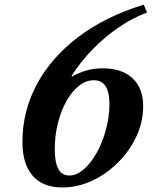

<svg xmlns="http://www.w3.org/2000/svg" viewBox="-20 -792 669 822"><path d="M247 10.5Q163 10.5 119.5 -40Q76 -90.5 76 -183.5Q76 -317 138.5 -432.5Q201 -548 317.2 -635.2Q433.5 -722.5 595.5 -772L609.5 -738.5Q548.5 -716 488.8 -675.2Q429 -634.5 377 -581.2Q325 -528 286.5 -467.5L289 -464.5Q319 -481.5 351 -490.5Q383 -499.5 419 -499.5Q502 -499.5 547.5 -457Q593 -414.5 593 -337Q593 -270.5 564 -208.2Q535 -146 485.8 -96.8Q436.5 -47.5 374.8 -18.5Q313 10.5 247 10.5ZM276 -40.5Q308.5 -40.5 339.2 -67.5Q370 -94.5 394.8 -139.5Q419.5 -184.5 434 -238.5Q448.5 -292.5 448.5 -346Q448.5 -448.5 382 -448.5Q348.5 -448.5 318.2 -424.8Q288 -401 264.8 -359.8Q241.5 -318.5 228 -265.2Q214.5 -212 214.5 -153Q214.5 -40.5 276 -40.5Z"/></svg>

Font: Libre Caslon Text SemiBold Italic
Style: Regular
Weight: 600
Italic angle: -22.583°
Designer: Pablo Impallari, Rodrigo Fuenzalida, Katja Schimmel
Foundry: Pablo Impallari, Rodrigo Fuenzalida
Version: Version 2.000